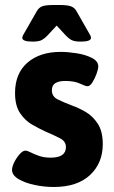

<svg xmlns="http://www.w3.org/2000/svg" viewBox="-20 -738 453 766"><path d="M110 -572Q69 -572 69 -587Q69 -592 72.5 -598.5Q76 -605 82 -615L126 -692Q134 -707 147.5 -712.5Q161 -718 192 -718H220Q251 -718 265 -712Q279 -706 286 -692L330 -615Q336 -605 339.5 -598.5Q343 -592 343 -587Q343 -572 302 -572Q276 -572 264 -579Q252 -586 242 -597L206 -636L170 -597Q160 -586 148 -579Q136 -572 110 -572ZM194 8Q157 8 118.5 0Q80 -8 54 -23.5Q28 -39 28 -60Q28 -73 37 -91Q46 -109 58.5 -123Q71 -137 81 -137Q89 -137 102.5 -130Q116 -123 136 -116Q156 -109 182 -109Q243 -109 243 -151Q243 -174 220 -186Q197 -198 162 -213Q138 -224 109.5 -240Q81 -256 60.5 -286Q40 -316 40 -367Q40 -445 89.5 -488Q139 -531 222 -531Q251 -531 286 -525.5Q321 -520 346.5 -507Q372 -494 372 -473Q372 -462 365 -443Q358 -424 348.5 -409Q339 -394 329 -394Q321 -394 299 -404.5Q277 -415 240 -415Q215 -415 201 -406.5Q187 -398 187 -378Q187 -353 210 -341.5Q233 -330 270 -316Q295 -307 322.5 -291Q350 -275 370 -244.5Q390 -214 390 -163Q390 -87 339 -39.5Q288 8 194 8Z"/></svg>

Font: Asap
Style: Bold
Weight: 700
Designer: Pablo Cosgaya
Foundry: Omnibus-Type
Version: Version 3.001; ttfautohint (v1.8.3)